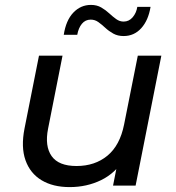

<svg xmlns="http://www.w3.org/2000/svg" viewBox="-20 -757 717 783"><path d="M264 6Q196 6 149.5 -22Q103 -50 84 -103.5Q65 -157 80 -233L139 -530H235L176 -232Q162 -161 190.5 -120.5Q219 -80 292 -80Q367 -80 418 -122Q469 -164 486 -249L542 -530H638L533 0H441L471 -152L488 -111Q451 -51 392.5 -22.5Q334 6 264 6ZM484 -610Q460 -610 442 -620Q424 -630 409.5 -643.5Q395 -657 381 -667Q367 -677 350 -677Q328 -677 314 -660Q300 -643 295 -615H240Q249 -674 279 -705.5Q309 -737 351 -737Q375 -737 393 -726.5Q411 -716 425.5 -702.5Q440 -689 454 -679Q468 -669 484 -669Q506 -669 521 -686.5Q536 -704 540 -729H594Q585 -674 556 -642Q527 -610 484 -610Z"/></svg>

Font: MOST Montserrat Medium
Style: Italic
Weight: 500
Italic angle: -11.3°
Designer: Julieta Ulanovsky
Foundry: Julieta Ulanovsky
Version: Version 8.000;March 11, 2024;FontCreator 15.0.0.2926 64-bit